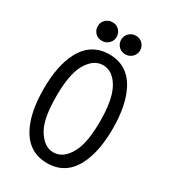

<svg xmlns="http://www.w3.org/2000/svg" viewBox="-220 -1030 1026 1151"><g transform="rotate(30 293.0 -454.0)"><path d="M374 -918.5Q402.8 -918.5 419.9 -900.9Q439.5 -880.9 439.5 -854Q439.5 -827.1 419.9 -808.1Q400.9 -789.6 374 -789.6Q346.2 -789.6 328.1 -807.1Q308.6 -826.2 308.6 -854Q308.6 -881.8 328.1 -900.1Q347.7 -918.5 374 -918.5ZM211.9 -918.5Q240.7 -918.5 257.8 -900.9Q277.3 -880.9 277.3 -854Q277.3 -827.1 257.8 -808.1Q238.8 -789.6 211.9 -789.6Q184.1 -789.6 166 -807.1Q146.5 -826.2 146.5 -854Q146.5 -881.8 166 -900.1Q185.5 -918.5 211.9 -918.5ZM293 -64.9Q362.3 -64.9 406.2 -147.5Q444.3 -218.8 444.3 -366.2Q444.3 -511.7 406.2 -585Q362.3 -667.5 293 -667.5Q224.1 -667.5 179.7 -585Q141.6 -514.2 141.6 -366.2Q141.6 -215.3 179.7 -147.5Q226.1 -64.9 293 -64.9ZM293 9.8Q167 9.8 105.5 -106Q53.7 -203.6 53.7 -366.2Q53.7 -528.8 105.5 -626.5Q167 -742.2 293 -742.2Q419.9 -742.2 480.5 -626.5Q532.2 -527.3 532.2 -366.2Q532.2 -205.1 480.5 -106Q419.9 9.8 293 9.8Z"/></g></svg>

Font: Consola Mono
Style: Book
Weight: 400
Monospace: yes
Version: Version 2.001